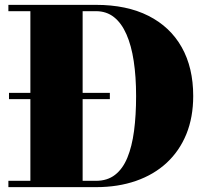

<svg xmlns="http://www.w3.org/2000/svg" viewBox="-20 -770 854 790"><path d="M17 -362V-388H432V-362ZM375 -750Q501.5 -750 591 -704.8Q680.5 -659.5 727.8 -575.5Q775 -491.5 775 -375Q775 -287.5 746.8 -218.2Q718.5 -149 666 -100.2Q613.5 -51.5 539.8 -25.8Q466 0 375 0H14.5V-26H105V-724H14.5V-750ZM320 -26H375Q421.5 -26 453.2 -50.5Q485 -75 504 -121Q523 -167 531.5 -231.2Q540 -295.5 540 -375Q540 -454.5 530.2 -518.8Q520.5 -583 500.2 -629Q480 -675 449 -699.5Q418 -724 375 -724H320Z"/></svg>

Font: Bodoni Moda 9pt Black
Style: Regular
Weight: 900
Designer: Owen Earl
Foundry: indestructible type
Version: Version 2.005